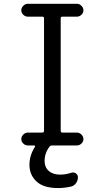

<svg xmlns="http://www.w3.org/2000/svg" viewBox="-20 -750 540 990"><path d="M198.2 -66.4Q207 -66.4 207 -75.2V-656.2Q207 -664.1 198.2 -664.1H123Q110.4 -664.1 100.1 -673.8Q89.8 -683.6 89.8 -696.8Q89.8 -710 100.1 -720.2Q110.4 -730.5 123 -730.5H377Q389.6 -730.5 399.9 -720.2Q410.2 -710 410.2 -696.8Q410.2 -683.6 399.9 -673.8Q389.6 -664.1 377 -664.1H301.8Q293 -664.1 293 -656.2V-75.2Q293 -66.4 301.8 -66.4H377Q389.6 -66.4 399.9 -56.2Q410.2 -45.9 410.2 -32.7Q410.2 -19.5 399.9 -9.8Q389.6 0 377 0H249Q240.2 0 235.4 5.9Q210 39.1 210 80.1Q210 112.3 231.4 131.3Q252.9 150.4 290 150.4Q319.3 150.4 348.6 140.6Q360.4 136.7 371.1 144Q381.8 151.4 381.8 164.1Q381.8 180.7 372.1 194.3Q362.3 208 346.7 211.9Q311.5 219.7 280.3 219.7Q204.1 219.7 168 185.5Q131.8 151.4 131.8 99.6Q131.8 51.8 160.2 6.8Q162.1 4.9 160.6 2.4Q159.2 0 156.2 0H123Q110.4 0 100.1 -9.8Q89.8 -19.5 89.8 -32.7Q89.8 -45.9 100.1 -56.2Q110.4 -66.4 123 -66.4Z"/></svg>

Font: Rounded Mgen+ 1mn regular
Style: Regular
Weight: 400
Designer: [Source Han Sans]
Ryoko NISHIZUKA  (kana & ideographs); Paul D. Hunt (Latin, Greek & Cyrillic); Wenlong ZHANG  (bopomofo
Version: Version 1.059.20150602